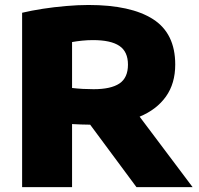

<svg xmlns="http://www.w3.org/2000/svg" viewBox="-20 -770 818 790"><path d="M71 0V-717.5Q109 -726.5 155.8 -733.8Q202.5 -741 251.5 -745.2Q300.5 -749.5 344 -749.5Q518.5 -749.5 609.8 -691Q701 -632.5 701 -504.5Q701 -426.5 662.8 -372.8Q624.5 -319 554.5 -290L772.5 0H541.5L351 -257Q333 -257 314.5 -257.8Q296 -258.5 276.5 -259.5V0ZM365 -403Q436.5 -403 471.5 -426.5Q506.5 -450 506.5 -504Q506.5 -557.5 471.2 -581.2Q436 -605 362.5 -605Q341 -605 318.5 -602.8Q296 -600.5 276.5 -597V-408Q298.5 -405.5 320.8 -404.2Q343 -403 365 -403Z"/></svg>

Font: Encode Sans Exp XBd
Style: Regular
Weight: 800
Width: 7
Designer: Multiple Designers
Foundry: Impallari Type
Version: Version 3.002; ttfautohint (v1.8.3) -l 8 -r 50 -G 200 -x 14 